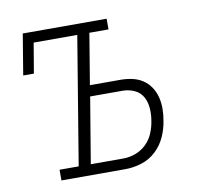

<svg xmlns="http://www.w3.org/2000/svg" viewBox="-65 -601 729 672"><g transform="rotate(-10 300.0 -265.0)"><path d="M101 0V-38H169L244 -492H89L71 -385H33L57 -530H355V-492H287L257 -311H366Q387 -311 407.5 -306.5Q428 -302 444.5 -291Q461 -280 472 -263.5Q483 -247 488 -227.5Q493 -208 493 -186.5Q493 -165 489 -144Q485 -116 472.5 -88Q460 -60 437.5 -39Q415 -18 386 -9Q357 0 328 0ZM328 -38Q350 -38 371.5 -46Q393 -54 409.5 -70Q426 -86 435 -107.5Q444 -129 447 -150Q451 -172 449.5 -194.5Q448 -217 438 -235.5Q428 -254 408 -263Q388 -272 366 -272H251L212 -38Z"/></g></svg>

Font: Iosevka Slab XLtExObl
Style: Regular
Weight: 200
Width: 7
Italic angle: -9°
Monospace: yes
Designer: Belleve Invis
Foundry: Belleve Invis
Version: Version 11.1.1; ttfautohint (v1.8.3)